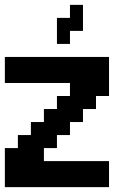

<svg xmlns="http://www.w3.org/2000/svg" viewBox="-20 -770 522 790"><path d="M428.6 -535.7V-375H375V-321.4H321.4V-267.9H267.9V-214.3H214.3V-160.7H160.7V-107.1H428.6V0H0V-160.7H53.6V-214.3H107.1V-267.9H160.7V-321.4H214.3V-375H267.9V-428.6H0V-535.7ZM267.9 -750H321.4V-642.9H267.9V-589.3H214.3V-696.4H267.9Z"/></svg>

Font: Jersey 10
Style: Regular
Weight: 400
Designer: Sarah Cadigan-Fried
Version: Version 1.000